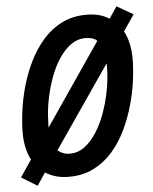

<svg xmlns="http://www.w3.org/2000/svg" viewBox="-54 -781 691 869"><g transform="rotate(-5 291.0 -346.0)"><path d="M82 43 10 -1 62 -78Q35 -129 35 -202Q35 -245 42 -299Q49 -353 65 -410Q81 -467 107 -520.5Q133 -574 170 -616.5Q207 -659 256.5 -684Q306 -709 370 -709Q399 -709 424.5 -702.5Q450 -696 472 -682L508 -735L582 -692L532 -619Q546 -593 553 -561Q560 -529 560 -492Q560 -449 553 -395Q546 -341 530 -284Q514 -227 488.5 -173.5Q463 -120 426 -77.5Q389 -35 339.5 -10Q290 15 226 15Q195 15 168.5 7.5Q142 0 120 -14ZM240 -89Q277 -89 307 -111.5Q337 -134 361.5 -172Q386 -210 403 -257.5Q420 -305 430 -356Q440 -407 441 -454Q441 -461 441 -468Q441 -475 441 -482L185 -109Q195 -100 209 -94.5Q223 -89 240 -89ZM154 -215 408 -587Q399 -596 385 -600Q371 -604 355 -604Q319 -604 289 -582.5Q259 -561 234.5 -524Q210 -487 193 -440Q176 -393 166 -343Q156 -293 155 -245Q154 -238 154 -230.5Q154 -223 154 -215Z"/></g></svg>

Font: Ubuntu Sans Mono SemiBold
Style: Italic
Weight: 600
Italic angle: -13.5°
Monospace: yes
Designer: Dalton Maag Ltd
Foundry: Dalton Maag Ltd
Version: Version 1.006